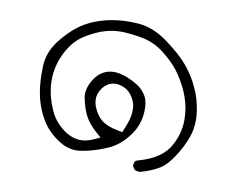

<svg xmlns="http://www.w3.org/2000/svg" viewBox="-36 -179 572 436"><g transform="rotate(-5 250.0 39.0)"><path d="M179.7 51.3Q179.7 30.8 196.8 17.1Q208 8.3 220.7 8.3Q230.5 8.3 239.7 13.7Q260.3 24.9 264.2 51.8Q264.6 55.2 264.6 60.1Q264.6 64.9 262.2 73.2Q258.3 89.8 240.7 111.8L234.4 120.1L224.6 115.2Q201.2 104 191.4 90.1Q181.6 76.2 179.7 55.7Q179.7 53.7 179.7 51.3ZM407.7 84.5Q408.7 73.2 408.7 60.3Q408.7 47.4 405.8 31.7Q401.4 5.9 389.9 -19.5Q378.4 -44.9 351.1 -78.6Q325.2 -110.8 293 -122.1Q252.9 -136.2 214.8 -136.2Q190.9 -136.2 168.9 -130.4Q140.6 -122.6 108.9 -99.6Q78.6 -77.6 68.8 -46.4Q55.2 -3.4 55.2 31.7Q55.2 54.7 61.5 77.6Q69.3 106 91.3 129.9Q111.8 152.3 139.6 154.3Q150.4 155.3 158.2 155.3Q166 155.3 176.3 154.8Q186.5 154.3 201.7 151.9Q230 147.5 257.3 125Q283.7 103 291.5 67.4Q293 60.5 293 52.2Q293 43.9 289.1 34.7Q284.2 21.5 271.5 9.8Q240.7 -19.5 214.8 -19.5Q193.4 -19.5 175.3 -1.7Q157.2 16.1 156.2 36.1Q155.8 42 155.8 47.9Q155.8 64.9 158.7 77.6Q162.6 94.2 173.3 111.3L184.1 127.9L164.1 131.3Q159.2 131.8 153.8 131.8Q128.9 131.8 108.9 111.3Q87.4 87.9 82.5 57.6Q80.1 41.5 80.1 28.8Q80.1 -33.7 123 -76.2Q141.1 -94.2 162.1 -101.6Q181.6 -108.4 205.1 -111.3Q211.9 -111.8 218.8 -111.8Q236.3 -111.8 253.9 -106.9Q276.4 -100.1 299.3 -88.9Q324.2 -76.7 341.8 -53.2Q359.4 -29.8 367.7 -9.3Q376 11.2 380.9 39.1Q382.8 51.3 382.8 66.2Q382.8 81.1 378.9 98.6Q372.6 130.4 348.1 157.2Q322.3 186 268.1 187Q266.6 187 264.6 187Q259.8 187 256.3 189.5L252.4 196.8Q252.4 203.1 255.9 208.5Q261.7 212.9 268.1 213.4Q291.5 213.4 313 207.5Q333.5 201.7 360.4 175.3Q385.3 150.4 395.3 129.6Q405.3 108.9 407.7 84.5Z"/></g></svg>

Font: NaikaiFont
Style: ExtraLight
Weight: 200
Version: Version 1.89